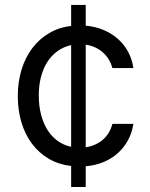

<svg xmlns="http://www.w3.org/2000/svg" viewBox="-20 -747 598 767"><path d="M264.2 -83.8Q214.1 -89.8 174.7 -112.9Q135.3 -136 107.8 -172.8Q80.3 -209.5 65.7 -258Q51.1 -306.5 51.1 -362.9Q51.1 -420.5 66.2 -469.3Q81.3 -518.1 109.2 -554.9Q137.1 -591.6 176.5 -614.7Q215.9 -637.8 264.2 -643.5V-727.3H322.4V-644.5Q360.8 -641 393.5 -627.3Q426.1 -613.6 451 -591.6Q475.9 -569.6 491.8 -540.1Q507.8 -510.7 512.8 -475.1H429Q424.7 -491.8 415.8 -507.3Q407 -522.7 393.6 -535.2Q380.3 -547.6 362.6 -556.5Q344.8 -565.3 322.4 -568.5V-158.7Q362.6 -164.8 390.6 -188.7Q418.7 -212.7 429 -252.1H512.8Q507.8 -218.4 492.5 -189.1Q477.3 -159.8 452.9 -137.3Q428.6 -114.7 395.6 -100.5Q362.6 -86.3 322.4 -82.7V0H264.2ZM264.2 -566.8Q234.7 -560.4 210.8 -543.5Q186.8 -526.6 169.9 -500.7Q153.1 -474.8 144 -440.7Q134.9 -406.6 134.9 -365.8Q134.9 -324.2 144 -289.2Q153.1 -254.3 169.7 -227.8Q186.4 -201.3 210.4 -184.1Q234.4 -166.9 264.2 -160.5Z"/></svg>

Font: Fast_Sans
Style: Regular
Weight: 400
Designer: Rasmus Andersson
Foundry: rsms
Version: Version 3.018;git-588b23468